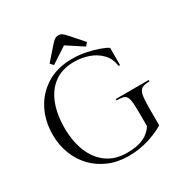

<svg xmlns="http://www.w3.org/2000/svg" viewBox="-197 -1049 1190 1226"><g transform="rotate(-30 397.5 -436.5)"><path d="M755 -337Q717 -337 698.5 -325.5Q680 -314 674.5 -282Q669 -250 669 -187V-63Q623 -34 552.5 -12Q482 10 405 10Q324 10 258.5 -18Q193 -46 146.5 -95Q100 -144 75 -209.5Q50 -275 50 -350Q50 -450 91.5 -531Q133 -612 211 -660.5Q289 -709 399 -709Q450 -709 499 -699Q548 -689 587 -675Q626 -661 645 -648V-520L634 -522Q626 -579 591 -615Q556 -651 505.5 -668.5Q455 -686 399 -686Q311 -686 252.5 -642.5Q194 -599 165.5 -523Q137 -447 137 -350Q137 -253 167.5 -176.5Q198 -100 258 -56.5Q318 -13 405 -13Q478 -13 524.5 -33.5Q571 -54 599 -97V-175Q599 -229 597 -261.5Q595 -294 587 -310.5Q579 -327 562 -332Q545 -337 514 -337L512 -347H757ZM398 -809 280 -732 260 -754 340 -845Q360 -868 371.5 -875.5Q383 -883 398 -883Q413 -883 424.5 -875.5Q436 -868 456 -845L536 -754L516 -732Z"/></g></svg>

Font: Gilda Display
Style: Regular
Weight: 400
Designer: Eduardo Rodriguez Tunni
Foundry: Eduardo Rodriguez Tunni
Version: Version 1.002; ttfautohint (v1.8.4.7-5d5b);gftools[0.9.22]